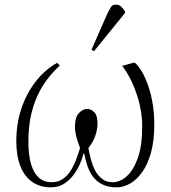

<svg xmlns="http://www.w3.org/2000/svg" viewBox="-20 -791 736 825"><path d="M199 14Q151 14 117.5 -10Q84 -34 67 -78.5Q50 -123 50 -185Q50 -249 65.5 -304Q81 -359 107 -402Q133 -445 164 -475Q195 -505 226 -521L237 -509Q207 -482 182.5 -449.5Q158 -417 140 -377.5Q122 -338 112 -290Q102 -242 102 -183Q102 -124 113.5 -85.5Q125 -47 147 -27.5Q169 -8 201 -8Q230 -8 250 -22Q270 -36 284 -58.5Q298 -81 307.5 -106.5Q317 -132 324 -155Q311 -189 306.5 -209.5Q302 -230 302 -245Q302 -287 319 -305Q336 -323 355 -323Q371 -323 385 -309Q399 -295 399 -259Q399 -238 390.5 -210.5Q382 -183 360 -155Q367 -113 379 -80Q391 -47 412.5 -27.5Q434 -8 464 -8Q496 -8 524.5 -33.5Q553 -59 572 -111.5Q591 -164 591 -247Q591 -296 579.5 -344Q568 -392 548.5 -434.5Q529 -477 505 -508L556 -522L564 -518Q588 -492 605.5 -452Q623 -412 633 -362Q643 -312 643 -257Q643 -187 629 -136Q615 -85 591 -51.5Q567 -18 538.5 -2Q510 14 481 14Q446 14 421 2Q396 -10 380.5 -30.5Q365 -51 356 -77Q347 -103 342 -131H339Q333 -107 321.5 -82Q310 -57 292.5 -35Q275 -13 252 0.5Q229 14 199 14ZM384 -571 373 -577 442 -734Q452 -753 457.5 -762Q463 -771 479 -771Q491 -771 499.5 -763.5Q508 -756 517 -742V-735Z"/></svg>

Font: Literata 60pt ExtraLight
Style: Italic
Weight: 250
Italic angle: -2°
Designer: Latin by Veronika Burian and Jose Scaglione. Greek by Irene Vlachou. Cyrillic by Vera Evstafieva
Foundry: TypeTogether
Version: Version 3.103;gftools[0.9.29]